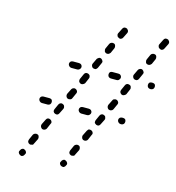

<svg xmlns="http://www.w3.org/2000/svg" viewBox="-90 -630 662 721"><g transform="rotate(15 241.5 -270.0)"><path d="M45 4Q47 9 52 11Q56 14 61 12Q66 10 68 5L69 3Q72 -1 70 -6Q68 -11 63 -13Q59 -16 54 -14Q49 -12 47 -7L46 -5Q43 -1 45 4ZM205 4Q207 9 212 11Q214 12 216 12Q219 13 221 12Q224 11 225 9Q227 8 228 5L229 3Q232 -1 230 -6Q228 -11 223 -13Q221 -14 219 -15Q216 -15 214 -14Q211 -13 210 -11Q208 -10 207 -7L206 -5Q203 -1 205 4ZM68 -45Q70 -40 75 -38Q77 -37 80 -37Q82 -37 84 -38Q87 -38 89 -40Q90 -42 91 -44L101 -64Q103 -69 101 -74Q100 -79 95 -81Q90 -83 85 -81Q80 -79 78 -75L69 -55Q67 -50 68 -45ZM228 -45Q230 -40 235 -38Q237 -37 240 -37Q242 -37 244 -38Q247 -38 249 -40Q250 -42 251 -44L261 -64Q263 -69 261 -74Q260 -79 255 -81Q250 -83 245 -81Q240 -79 238 -75L229 -55Q227 -50 228 -45ZM100 -112Q102 -108 106 -105Q111 -103 116 -105Q121 -107 123 -111L132 -132Q135 -136 133 -141Q131 -146 126 -148Q122 -150 117 -149Q112 -147 110 -142L100 -122Q98 -117 100 -112ZM259 -117Q259 -115 260 -112Q261 -110 262 -108Q264 -106 266 -105Q269 -104 271 -104Q274 -104 276 -105Q278 -106 280 -107Q282 -109 283 -111L292 -132Q295 -136 293 -141Q291 -146 286 -148Q284 -149 282 -149Q279 -149 277 -149Q274 -148 273 -146Q271 -144 270 -142L260 -122Q259 -120 259 -117ZM131 -180Q133 -175 138 -173Q143 -171 147 -172Q152 -174 154 -179L164 -199Q166 -204 164 -208Q163 -213 158 -215Q153 -218 148 -216Q143 -214 141 -209L132 -189Q130 -185 131 -180ZM291 -185Q291 -182 291 -180Q292 -177 294 -176Q296 -174 298 -173Q303 -171 307 -172Q312 -174 314 -179L324 -199Q325 -201 325 -204Q325 -206 324 -208Q323 -211 322 -213Q320 -214 318 -215Q313 -218 308 -216Q303 -214 301 -209L292 -189Q291 -187 291 -185ZM71 -203Q67 -207 67 -212Q67 -217 71 -221Q75 -224 80 -224H103Q108 -224 112 -221Q115 -217 115 -212Q115 -207 112 -203Q108 -199 103 -199H80Q75 -199 71 -203ZM265 -203Q269 -207 269 -212Q269 -217 265 -221Q261 -224 256 -224H233Q228 -224 224 -221Q220 -217 220 -212Q220 -207 224 -203Q228 -199 233 -199H256Q261 -199 265 -203ZM398 -203Q401 -207 401 -212Q401 -217 398 -221Q394 -224 389 -224H386Q381 -224 377 -221Q373 -217 373 -212Q373 -207 377 -203Q381 -199 386 -199H389Q394 -199 398 -203ZM323 -247Q325 -242 329 -240Q332 -239 334 -239Q337 -239 339 -240Q341 -241 343 -242Q345 -244 346 -246L355 -266Q358 -271 356 -276Q354 -281 349 -283Q345 -285 340 -283Q335 -282 333 -277L323 -257Q321 -252 323 -247ZM163 -247Q165 -242 169 -240Q174 -238 179 -240Q184 -241 186 -246L195 -266Q198 -271 196 -276Q194 -281 189 -283Q187 -284 185 -284Q182 -284 180 -283Q177 -282 176 -281Q174 -279 173 -277L163 -257Q161 -252 163 -247ZM194 -319Q194 -317 194 -315Q195 -312 197 -310Q199 -309 201 -307Q206 -305 210 -307Q215 -309 218 -313L227 -334Q228 -336 228 -338Q228 -341 227 -343Q227 -345 225 -347Q223 -349 221 -350Q216 -352 211 -351Q206 -349 204 -344L195 -324Q194 -322 194 -319ZM354 -315Q356 -310 361 -307Q366 -305 370 -307Q375 -309 378 -313L387 -334Q389 -338 387 -343Q386 -348 381 -350Q376 -352 371 -351Q366 -349 364 -344L355 -324Q353 -319 354 -315ZM185 -359Q189 -363 189 -368Q189 -373 185 -377Q181 -380 176 -380H153Q148 -380 144 -377Q140 -373 140 -368Q140 -363 144 -359Q148 -355 153 -355H176Q181 -355 185 -359ZM338 -359Q342 -363 342 -368Q342 -373 338 -377Q335 -380 329 -380H306Q301 -380 297 -377Q294 -373 294 -368Q294 -363 297 -359Q301 -355 306 -355H329Q335 -355 338 -359ZM471 -359Q474 -363 474 -368Q474 -373 471 -377Q467 -380 462 -380H459Q454 -380 450 -377Q447 -373 447 -368Q447 -363 450 -359Q454 -355 459 -355H462Q467 -355 471 -359ZM226 -382Q228 -377 232 -375Q235 -374 237 -374Q240 -374 242 -374Q244 -375 246 -377Q248 -379 249 -381L258 -401Q261 -406 259 -410Q257 -415 252 -418Q250 -419 248 -419Q245 -419 243 -418Q241 -417 239 -415Q237 -414 236 -412L226 -391Q224 -387 226 -382ZM386 -382Q388 -377 392 -375Q397 -373 402 -374Q407 -376 409 -381L418 -401Q421 -406 419 -410Q417 -415 412 -418Q408 -420 403 -418Q398 -416 396 -412L386 -391Q384 -387 386 -382ZM257 -454Q257 -452 258 -449Q258 -447 260 -445Q262 -443 264 -442Q269 -440 274 -442Q278 -444 281 -448L290 -468Q292 -473 290 -478Q289 -483 284 -485Q279 -487 274 -485Q270 -484 267 -479L258 -459Q257 -457 257 -454ZM418 -449Q419 -444 424 -442Q429 -440 434 -442Q438 -444 441 -448L450 -468Q452 -473 450 -478Q449 -483 444 -485Q439 -487 434 -485Q430 -484 427 -479L418 -459Q416 -454 418 -449ZM288 -521Q288 -519 289 -517Q290 -514 292 -512Q293 -511 296 -510Q300 -507 305 -509Q310 -511 312 -516L322 -536Q323 -538 323 -540Q323 -543 322 -545Q321 -548 319 -549Q318 -551 316 -552Q311 -554 306 -553Q301 -551 299 -546L289 -526Q288 -524 288 -521ZM448 -521Q448 -519 449 -517Q450 -514 452 -512Q453 -511 456 -510Q460 -507 465 -509Q470 -511 472 -516L482 -536Q483 -538 483 -540Q483 -543 482 -545Q481 -548 479 -549Q478 -551 476 -552Q471 -554 466 -553Q461 -551 459 -546L449 -526Q448 -524 448 -521Z"/></g></svg>

Font: FRB American Cursive Guidelines Dashed
Style: Italic
Weight: 400
Italic angle: -25°
Version: Version 2.0;Modular Font Editor K font №1